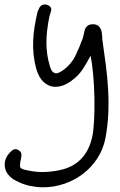

<svg xmlns="http://www.w3.org/2000/svg" viewBox="-83 -505 523 836"><path d="M387.7 -116.2Q394.5 1 376 96.7Q367.2 143.6 340.8 184.6Q315.4 223.6 278.3 252Q241.2 280.3 196.3 295.4Q151.4 310.5 104.5 310.5Q88.9 310.5 73.7 308.6Q58.6 306.6 43.9 303.7Q14.6 296.9 -14.6 281.2Q-25.4 276.4 -32.7 270Q-40 263.7 -46.9 255.9Q-58.6 241.2 -61.5 223.6Q-67.4 188.5 -40 159.2L-39.1 158.2Q-34.2 153.3 -28.8 148.9Q-23.4 144.5 -15.6 144.5Q-8.8 144.5 -1 149.4Q9.8 157.2 10.3 166.5Q10.7 175.8 8.8 183.6Q1 217.8 5.9 224.6Q8.8 229.5 18.6 232.4Q28.3 235.4 44.9 238.3Q73.2 244.1 102.5 244.1Q135.7 244.1 174.8 236.3Q291 212.9 318.4 91.8Q324.2 65.4 326.7 19Q329.1 -27.3 328.1 -78.6Q327.1 -129.9 322.8 -179.2Q318.4 -228.5 311.5 -262.7Q294.9 -230.5 276.4 -202.6Q257.8 -174.8 229.5 -154.3Q193.4 -127 158.2 -127Q129.9 -127 107.4 -147.5Q86.9 -166 75.2 -204.1Q58.6 -263.7 61.5 -329.1Q62.5 -357.4 67.4 -387.7Q72.3 -418 80.1 -452.1Q85 -465.8 89.8 -473.6Q97.7 -485.4 111.3 -485.4Q118.2 -485.4 121.1 -484.4Q132.8 -480.5 137.7 -472.7Q141.6 -465.8 139.6 -459Q137.7 -452.1 135.7 -445.3L132.8 -436.5Q119.1 -371.1 119.1 -319.8Q119.1 -268.6 132.8 -221.7Q139.6 -197.3 147.5 -191.4Q155.3 -185.5 160.2 -185.5Q172.9 -185.5 194.3 -201.2Q228.5 -226.6 246.1 -263.7Q263.7 -300.8 276.4 -335.9Q278.3 -339.8 278.8 -344.2Q279.3 -348.6 281.2 -353.5Q283.2 -361.3 284.7 -369.1Q286.1 -377 290 -383.8Q299.8 -399.4 320.3 -399.4H322.3Q345.7 -399.4 355.5 -378.9Q359.4 -371.1 360.4 -361.3Q361.3 -351.6 362.3 -342.8Q362.3 -338.9 362.3 -335Q362.3 -331.1 363.3 -328.1Q371.1 -273.4 377.9 -221.2Q384.8 -168.9 387.7 -116.2Z"/></svg>

Font: Scriphy
Style: Regular
Weight: 400
Designer: Ala M. Lockhart
Foundry: Ala M. Lockhart
Version: Version 1.0 2021